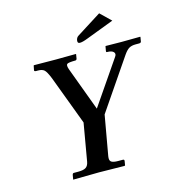

<svg xmlns="http://www.w3.org/2000/svg" viewBox="-119 -926 944 1029"><g transform="rotate(-15 353.0 -411.5)"><path d="M256.8 -71.8 293 -280.8 190.9 -553.2Q174.8 -593.3 163.3 -603Q151.9 -612.8 129.9 -612.8H119.1Q114.3 -612.8 111.1 -614.5Q107.9 -616.2 108.9 -620.1L113.8 -645L116.2 -646Q225.1 -645 237.8 -645L347.2 -646L349.1 -645L345.2 -621.1Q343.3 -613.3 336.9 -612.8Q298.8 -612.8 290.5 -606.9Q282.2 -601.1 291 -576.2L380.9 -334L546.9 -576.2Q558.1 -591.3 548.1 -602.1Q538.1 -612.8 512.2 -612.8Q506.3 -612.8 507.8 -620.1L512.2 -645L514.2 -646Q590.3 -645 601.1 -645L704.1 -646L706.1 -645L702.1 -621.1Q701.2 -613.3 690.9 -612.8H670.9Q648.9 -612.8 635 -605Q621.1 -597.2 605 -574.2L413.1 -293L374 -71.8Q370.1 -48.8 380.6 -41Q391.1 -33.2 419.9 -33.2H444.8Q453.6 -33.2 452.1 -23.9L448.2 -1L444.8 1Q340.8 -1 304.2 -1L160.2 1V-1L164.1 -23.9Q166 -32.7 171.9 -33.2H198.2Q227.1 -33.2 240 -42Q252.9 -50.8 256.8 -71.8ZM524.9 -824.2 583 -768.1 430.2 -710Q399.4 -697.8 384.8 -698.2Q372.6 -698.2 373 -710V-712.9Q375 -730 388.2 -737.8Z"/></g></svg>

Font: Linux Libertine O
Style: Semibold Italic
Weight: 600
Italic angle: -11.5°
Designer: Philipp H. Poll
Foundry: Philipp H. Poll
Version: Version 5.1.2